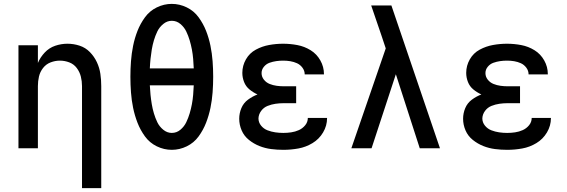

<svg xmlns="http://www.w3.org/2000/svg" viewBox="-20 -763 2920 988"><path d="M402 205H501V-320Q501 -352 496.5 -383Q492 -414 478.5 -443Q465 -472 442.5 -495Q420 -518 389.5 -528Q359 -538 327 -538Q295 -538 264 -527.5Q233 -517 210 -492.5Q187 -468 175 -439V-530H75V0H175V-320Q175 -345 180.5 -369Q186 -393 201.5 -413Q217 -433 240.5 -442Q264 -451 288 -451Q313 -451 336.5 -442Q360 -433 375 -413Q390 -393 396 -369Q402 -345 402 -320Z M864 8Q904 8 941 -10Q978 -28 1002 -61Q1026 -94 1040.5 -131.5Q1055 -169 1063 -208Q1071 -247 1074 -287.5Q1077 -328 1077 -368Q1077 -408 1074 -448Q1071 -488 1063 -527.5Q1055 -567 1040.5 -604Q1026 -641 1002 -674Q978 -707 941 -725Q904 -743 864 -743Q824 -743 787 -725Q750 -707 726 -674Q702 -641 687.5 -604Q673 -567 665 -527.5Q657 -488 654 -448Q651 -408 651 -368Q651 -328 654 -287.5Q657 -247 665 -208Q673 -169 687.5 -131.5Q702 -94 726 -61Q750 -28 787 -10Q824 8 864 8ZM864 -79Q840 -79 820 -95.5Q800 -112 789.5 -134Q779 -156 772 -179.5Q765 -203 761 -227Q757 -251 754.5 -275.5Q752 -300 751 -324H977Q976 -300 974 -275.5Q972 -251 967.5 -227Q963 -203 956 -179.5Q949 -156 938.5 -134Q928 -112 908.5 -95.5Q889 -79 864 -79ZM751 -411Q752 -436 754.5 -460Q757 -484 761 -508Q765 -532 772 -555.5Q779 -579 789.5 -601Q800 -623 820 -639.5Q840 -656 864 -656Q889 -656 908.5 -639.5Q928 -623 938.5 -601Q949 -579 956 -555.5Q963 -532 967.5 -508Q972 -484 974 -460Q976 -436 977 -411Z M1438 8Q1477 8 1515.5 1Q1554 -6 1588 -26.5Q1622 -47 1642.5 -81.5Q1663 -116 1663 -155V-156H1564Q1564 -135 1550.5 -118.5Q1537 -102 1518 -93.5Q1499 -85 1478.5 -82Q1458 -79 1438 -79Q1417 -79 1396.5 -82Q1376 -85 1356.5 -92.5Q1337 -100 1323.5 -116.5Q1310 -133 1310 -154Q1311 -175 1324 -192.5Q1337 -210 1357 -218Q1377 -226 1398 -229Q1419 -232 1440 -232H1504V-319H1440Q1422 -319 1403.5 -321.5Q1385 -324 1367.5 -331Q1350 -338 1338 -353Q1326 -368 1326 -387Q1326 -405 1338 -419.5Q1350 -434 1367 -440Q1384 -446 1401.5 -448.5Q1419 -451 1437 -451Q1456 -451 1474 -448Q1492 -445 1508.5 -437.5Q1525 -430 1536.5 -414.5Q1548 -399 1548 -380Q1548 -380 1548 -380H1647V-382Q1647 -419 1628.5 -452Q1610 -485 1578.5 -504.5Q1547 -524 1510.5 -531Q1474 -538 1437 -538Q1401 -538 1365 -531.5Q1329 -525 1296.5 -507.5Q1264 -490 1245.5 -457.5Q1227 -425 1227 -388Q1227 -364 1236 -341Q1245 -318 1264 -302.5Q1283 -287 1305 -277Q1279 -267 1256 -250Q1233 -233 1222 -206.5Q1211 -180 1211 -152Q1211 -121 1223.5 -92Q1236 -63 1261 -43Q1286 -23 1315 -11.5Q1344 0 1375 4Q1406 8 1438 8Z M1788 0H1892L2017 -381L2059 -251L2140 0H2244L1994 -735H1890Q1903 -697 1916 -659Q1929 -621 1942 -583L1965 -514Z M2590 8Q2629 8 2667.5 1Q2706 -6 2740 -26.5Q2774 -47 2794.5 -81.5Q2815 -116 2815 -155V-156H2716Q2716 -135 2702.5 -118.5Q2689 -102 2670 -93.5Q2651 -85 2630.5 -82Q2610 -79 2590 -79Q2569 -79 2548.5 -82Q2528 -85 2508.5 -92.5Q2489 -100 2475.5 -116.5Q2462 -133 2462 -154Q2463 -175 2476 -192.5Q2489 -210 2509 -218Q2529 -226 2550 -229Q2571 -232 2592 -232H2656V-319H2592Q2574 -319 2555.5 -321.5Q2537 -324 2519.5 -331Q2502 -338 2490 -353Q2478 -368 2478 -387Q2478 -405 2490 -419.5Q2502 -434 2519 -440Q2536 -446 2553.5 -448.5Q2571 -451 2589 -451Q2608 -451 2626 -448Q2644 -445 2660.5 -437.5Q2677 -430 2688.5 -414.5Q2700 -399 2700 -380Q2700 -380 2700 -380H2799V-382Q2799 -419 2780.5 -452Q2762 -485 2730.5 -504.5Q2699 -524 2662.5 -531Q2626 -538 2589 -538Q2553 -538 2517 -531.5Q2481 -525 2448.5 -507.5Q2416 -490 2397.5 -457.5Q2379 -425 2379 -388Q2379 -364 2388 -341Q2397 -318 2416 -302.5Q2435 -287 2457 -277Q2431 -267 2408 -250Q2385 -233 2374 -206.5Q2363 -180 2363 -152Q2363 -121 2375.5 -92Q2388 -63 2413 -43Q2438 -23 2467 -11.5Q2496 0 2527 4Q2558 8 2590 8Z"/></svg>

Font: Iosevka Sparkle Medium
Style: Regular
Weight: 500
Designer: Belleve Invis
Foundry: Belleve Invis
Version: Version 4.5.0; ttfautohint (v1.8.3)